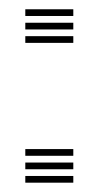

<svg xmlns="http://www.w3.org/2000/svg" viewBox="-20 -392 212 412"><path d="M34.3 -300V-314.4H137.3V-300ZM34.3 -357.7V-372.1H137.3V-357.7ZM34.3 -328.8V-343.2H137.3V-328.8ZM34.3 0V-14.4H137.3V0ZM34.3 -57.7V-72.1H137.3V-57.7ZM34.3 -28.8V-43.2H137.3V-28.8Z"/></svg>

Font: Big Shoulders Inline Text Thin
Style: Regular
Weight: 100
Designer: Patric King
Foundry: XO Type Co
Version: Version 2.002